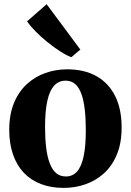

<svg xmlns="http://www.w3.org/2000/svg" viewBox="-20 -883 623 914"><path d="M24 -265Q24 -338.5 46.5 -392.8Q69 -447 107.8 -482.5Q146.5 -518 196 -535.5Q245.5 -553 299.5 -553Q381.5 -553 439.5 -520.2Q497.5 -487.5 528.2 -425.8Q559 -364 559 -276.5Q559 -202 536.5 -147.8Q514 -93.5 475.2 -58.2Q436.5 -23 387 -5.8Q337.5 11.5 283 11.5Q222.5 11.5 174.5 -7Q126.5 -25.5 93 -61Q59.5 -96.5 41.8 -148Q24 -199.5 24 -265ZM293.5 -43Q325.5 -43 346.5 -66.2Q367.5 -89.5 378 -138.2Q388.5 -187 388.5 -263Q388.5 -318 383.5 -361.5Q378.5 -405 367.5 -435.8Q356.5 -466.5 338 -482.8Q319.5 -499 292.5 -499Q260 -499 238.2 -475.8Q216.5 -452.5 205.5 -403.8Q194.5 -355 194.5 -278Q194.5 -223.5 199.8 -180Q205 -136.5 216.8 -105.8Q228.5 -75 247.2 -59Q266 -43 293.5 -43ZM319 -611Q296 -619.5 266.5 -638.5Q237 -657.5 206.2 -682.2Q175.5 -707 149.8 -733Q124 -759 109 -781.5L202 -863L362.5 -647L320 -611Z"/></svg>

Font: Merriweather 60pt ExtraBold
Style: Regular
Weight: 800
Version: Version 2.100